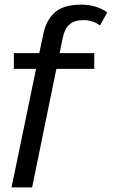

<svg xmlns="http://www.w3.org/2000/svg" viewBox="-20 -730 495 831"><path d="M252 -568 238 -500H388V-432H224L119 81H30L136 -432H40V-500H150L167 -581Q180 -644 218 -677Q256 -710 332 -710Q365 -710 395.5 -700.5Q426 -691 444 -676L413 -620Q400 -630 381 -636.5Q362 -643 343 -643Q302 -643 281 -624.5Q260 -606 252 -568Z"/></svg>

Font: Sarabun
Style: Regular
Weight: 400
Designer: Suppakit Chalermlarp | Katatrad Co.,Ltd.
Foundry: Cadson Demak Co.,Ltd.
Version: Version 1.000; ttfautohint (v1.6)